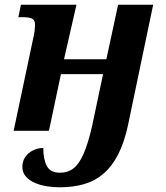

<svg xmlns="http://www.w3.org/2000/svg" viewBox="-20 -556 707 816"><path d="M233 240Q209 240 181.5 236Q154 232 130 222Q106 212 90.5 195Q75 178 75 153Q75 129 87.5 111Q100 93 120.5 83Q141 73 164 73Q164 121 179 149.5Q194 178 235 178Q269 178 293 159Q317 140 336 96Q355 52 372 -23L418 -241H239L188 0H38L120 -388Q125 -408 127 -425Q129 -442 129 -450Q129 -470 117 -476.5Q105 -483 76 -483H58L69 -536H305L252 -304H432L482 -536H631L524 -24Q508 50 482 100.5Q456 151 420 182Q384 213 337.5 226.5Q291 240 233 240Z"/></svg>

Font: Noto Serif
Style: Italic
Weight: 400
Italic angle: -12°
Designer: Monotype Design Team
Foundry: Monotype Imaging Inc.
Version: Version 2.013